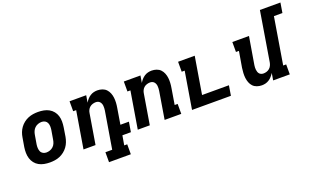

<svg xmlns="http://www.w3.org/2000/svg" viewBox="-95 -1258 3265 1995"><g transform="rotate(-20 1537.0 -260.0)"><path d="M257 8Q224 8 193 2Q162 -4 136 -18.5Q110 -33 91.5 -56.5Q73 -80 64 -109Q55 -138 54.5 -170Q54 -202 59 -234L76 -334Q80 -361 90 -387.5Q100 -414 117 -437.5Q134 -461 157.5 -479.5Q181 -498 208 -509Q235 -520 262 -524Q289 -528 316 -528Q349 -528 380 -522Q411 -516 437 -501.5Q463 -487 482 -463.5Q501 -440 510 -411Q519 -382 519 -350Q519 -318 514 -286L498 -186Q493 -159 483 -132.5Q473 -106 456 -82.5Q439 -59 415.5 -40.5Q392 -22 365.5 -11Q339 0 311.5 4Q284 8 257 8ZM257 -102Q277 -102 297 -109Q317 -116 332.5 -130.5Q348 -145 356 -164.5Q364 -184 367 -204L384 -304Q387 -324 386.5 -344Q386 -364 378.5 -381.5Q371 -399 354 -408.5Q337 -418 317 -418Q297 -418 277 -411Q257 -404 241.5 -389.5Q226 -375 217.5 -355.5Q209 -336 206 -316L189 -216Q186 -196 187 -176Q188 -156 195.5 -138.5Q203 -121 220 -111.5Q237 -102 257 -102Z M1074 215H833V105H908L976 -304Q978 -317 978.5 -330Q979 -343 978 -355.5Q977 -368 972.5 -379.5Q968 -391 960 -400Q952 -409 940.5 -413.5Q929 -418 916 -418Q899 -418 881 -412.5Q863 -407 849 -395Q835 -383 827 -366Q819 -349 817 -332L762 0H629L697 -410H664V-520H848L835 -442Q846 -461 860.5 -477.5Q875 -494 893.5 -506Q912 -518 932.5 -523Q953 -528 973 -528Q1001 -528 1027 -519Q1053 -510 1070.5 -491.5Q1088 -473 1098 -448Q1108 -423 1111 -396.5Q1114 -370 1112.5 -342Q1111 -314 1106 -286L1077 -110H1171L1153 0H1059L1041 105H1074Z M1229 0 1297 -410H1264V-520H1448L1435 -442Q1446 -461 1460.5 -477.5Q1475 -494 1493.5 -506Q1512 -518 1532.5 -523Q1553 -528 1573 -528Q1601 -528 1627 -519Q1653 -510 1670.5 -491.5Q1688 -473 1698 -448Q1708 -423 1711 -396.5Q1714 -370 1712.5 -342Q1711 -314 1706 -286L1677 -110H1710V0H1526L1576 -304Q1578 -317 1578.5 -330Q1579 -343 1578 -355.5Q1577 -368 1572.5 -379.5Q1568 -391 1560 -400Q1552 -409 1540.5 -413.5Q1529 -418 1516 -418Q1499 -418 1481 -412.5Q1463 -407 1449 -395Q1435 -383 1427 -366Q1419 -349 1417 -332L1362 0Z M1829 0 1897 -410H1864V-520H2048L1980 -110H2277L2259 0Z M2600 8Q2572 8 2546 -1Q2520 -10 2502.5 -28.5Q2485 -47 2475.5 -72Q2466 -97 2463 -123.5Q2460 -150 2461.5 -178Q2463 -206 2467 -234L2497 -410H2464V-520H2648L2597 -216Q2595 -203 2594.5 -190Q2594 -177 2595.5 -164.5Q2597 -152 2601 -140.5Q2605 -129 2613 -120Q2621 -111 2633 -106.5Q2645 -102 2658 -102Q2675 -102 2692.5 -107.5Q2710 -113 2724 -125Q2738 -137 2746 -154Q2754 -171 2757 -188L2847 -735H3074L3056 -625H2962L2877 -110H2910V0H2726L2739 -78Q2727 -59 2712.5 -42.5Q2698 -26 2679.5 -14Q2661 -2 2640.5 3Q2620 8 2600 8Z"/></g></svg>

Font: Iosevka HT Extrabold Extended
Style: Italic
Weight: 800
Width: 7
Italic angle: -9°
Monospace: yes
Designer: Belleve Invis
Foundry: Belleve Invis
Version: Version 32.3.0; ttfautohint (v1.8.4)